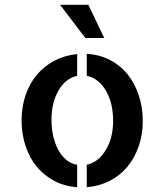

<svg xmlns="http://www.w3.org/2000/svg" viewBox="-20 -779 686 803"><path d="M342.8 -553.7Q396.5 -550.8 440.4 -527.8Q484.4 -504.9 514.2 -467.3Q543.9 -429.7 560.5 -379.9Q577.1 -330.1 577.1 -273.4Q577.1 -216.8 560.1 -167.5Q543 -118.2 512.7 -81.5Q482.4 -44.9 438.5 -22.5Q394.5 0 342.8 3.9V-89.8Q391.6 -100.6 422.4 -151.4Q453.1 -202.1 453.1 -273.4Q453.1 -309.6 445.8 -341.3Q438.5 -373 423.8 -398.4Q409.2 -423.8 388.7 -440.4Q368.2 -457 342.8 -461.9ZM70.3 -275.4Q70.3 -332 86.9 -380.9Q103.5 -429.7 134.3 -466.3Q165 -502.9 208 -525.4Q251 -547.9 302.7 -552.7V-461.9Q253.9 -451.2 224.6 -400.4Q195.3 -349.6 195.3 -278.3Q195.3 -242.2 202.6 -210Q210 -177.7 223.6 -152.3Q237.3 -127 257.3 -110.4Q277.3 -93.8 302.7 -89.8V3.9Q249 0 206.1 -22.9Q163.1 -45.9 132.8 -83Q102.5 -120.1 86.4 -169.9Q70.3 -219.7 70.3 -275.4ZM231.4 -758.8H349.6L416 -620.1H336.9Z"/></svg>

Font: Allerta Stencil
Style: Regular
Weight: 400
Designer: Matt McInerney
Foundry: Matt McInerney
Version: Version 1.02